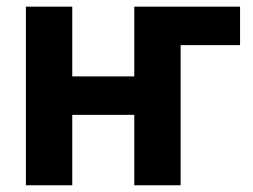

<svg xmlns="http://www.w3.org/2000/svg" viewBox="-20 -550 751 570"><path d="M692.7 -416.1H485.9L486.9 -530.3H692.7ZM425.1 -209H147.4V-323.2H425.1ZM194.5 0H56.9V-530.3H194.5ZM516.2 0H378.6V-530.3H516.2Z"/></svg>

Font: WEMIX Pretendard Variable
Style: Regular
Weight: 400
Designer: Base glyphs from Inter by Rasmus Andersson; Hangeul glyphs from Noto Sans CJK(Source Han Sans) by Jang Soo-young and Kan
Foundry: Kil Hyung-jin
Version: Version 1.000;Glyphs 3.2 (3208)